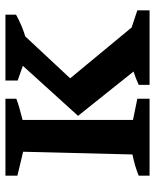

<svg xmlns="http://www.w3.org/2000/svg" viewBox="48 -618 570 706"><g transform="rotate(-90 333.0 -265.0)"><path d="M40 0V-40Q74 -54 118 -63L128 -465L40 -486V-530H323V-490Q307 -484 290 -479Q273 -474 245 -467V-61L323 -45V0ZM374 0V-40Q398 -51 423 -59L260 -263L444 -466L390 -485V-530H632V-491Q592 -469 552 -457L398 -292L585 -66L648 -45V0Z"/></g></svg>

Font: Piazzolla SC SemiBold
Style: Regular
Weight: 600
Designer: Juan Pablo del Peral
Foundry: Huerta Tipografica
Version: Version 1.330